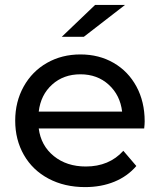

<svg xmlns="http://www.w3.org/2000/svg" viewBox="-20 -757 652 783"><path d="M568 -233H138Q147 -163 199.5 -120.5Q252 -78 330 -78Q425 -78 483 -142L536 -80Q500 -38 446.5 -16Q393 6 327 6Q243 6 178 -28.5Q113 -63 77.5 -125Q42 -187 42 -265Q42 -342 76.5 -404Q111 -466 171.5 -500.5Q232 -535 308 -535Q384 -535 443.5 -500.5Q503 -466 536.5 -404Q570 -342 570 -262Q570 -251 568 -233ZM138 -302H478Q470 -369 423.5 -411.5Q377 -454 308 -454Q239 -454 192.5 -412Q146 -370 138 -302ZM368 -737H490L322 -607H232Z"/></svg>

Font: Idrija
Style: Regular
Weight: 500
Designer: Julieta Ulanovsky
Foundry: Julieta Ulanovsky
Version: Version 7.200